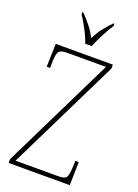

<svg xmlns="http://www.w3.org/2000/svg" viewBox="-172 -1001 767 1071"><g transform="rotate(20 211.5 -465.5)"><path d="M24 0V-22L351 -689H122Q83 -689 72.5 -675Q62 -661 61 -620L60 -577H40L44 -714H383V-691L56 -25H309Q348 -25 357 -39Q366 -53 368 -93L370 -138H390L387 0ZM198 -771Q187 -805 164.5 -847.5Q142 -890 123 -918V-931H129Q159 -899 179.5 -873.5Q200 -848 219 -812Q237 -848 256.5 -873.5Q276 -899 307 -931H313V-918Q294 -890 272 -847.5Q250 -805 237 -771Z"/></g></svg>

Font: Noto Serif Tamil Condensed Thin
Style: Italic
Weight: 100
Width: 3
Italic angle: -12°
Designer: Indian Type Foundry, Tom Grace, and the Monotype Design Team
Foundry: Monotype Imaging Inc.
Version: Version 2.003; ttfautohint (v1.8.4.7-5d5b)